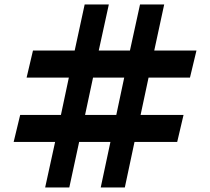

<svg xmlns="http://www.w3.org/2000/svg" viewBox="-20 -830 930 850"><path d="M224 -201.7 179.9 0H286.8L330.4 -201.7H468.9L425.9 0H532.6L575.5 -201.7H764.5L792.5 -321.1H602.4L637.7 -486.5H821L849.8 -606.4H662.9L706.9 -810.2H599.9L555.3 -606.4H417.2L461.8 -810.2H354.8L310.7 -606.4H126L97.8 -486.5H284.8L249.7 -321.1H69.3L40.5 -201.7ZM391.9 -486.5H529.9L494.8 -321.1H356.6Z"/></svg>

Font: Pinar FD VF
Style: Regular
Weight: 300
Designer: Amin Abedi
Version: Version 2.000